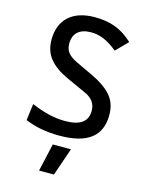

<svg xmlns="http://www.w3.org/2000/svg" viewBox="-136 -787 858 1107"><g transform="rotate(15 293.0 -234.0)"><path d="M269 9.8Q210 9.8 158.4 0.2Q106.9 -9.3 63 -28.3L75.7 -127Q129.4 -104 179.4 -92Q229.5 -80.1 276.9 -80.1Q345.2 -80.1 378.4 -104Q411.6 -127.9 411.6 -176.8Q411.6 -238.8 348.1 -267.6L228 -322.3Q157.2 -354.5 119.4 -399.9Q81.5 -445.3 81.5 -512.7Q81.5 -603.5 136.2 -653.3Q190.9 -703.1 291 -703.1Q360.8 -703.1 414.6 -682.6Q468.3 -662.1 518.1 -615.7L449.7 -546.4Q406.7 -581.5 369.4 -597.4Q332 -613.3 291.5 -613.3Q241.2 -613.3 213.6 -589.1Q186 -564.9 186 -517.6Q186 -483.9 204.1 -462.6Q222.2 -441.4 257.3 -424.8L358.9 -377Q436 -340.8 476.1 -295.4Q516.1 -250 516.1 -178.7Q516.1 -84.5 454.8 -37.4Q393.6 9.8 269 9.8ZM207.5 234.4 245.1 68.4H353.5L296.4 234.4Z"/></g></svg>

Font: Cascadia Mono
Style: Regular
Weight: 400
Monospace: yes
Designer: Aaron Bell
Foundry: Saja Typeworks
Version: Version 2102.003